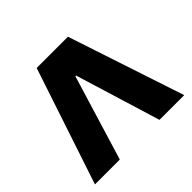

<svg xmlns="http://www.w3.org/2000/svg" viewBox="-166 -903 1099 1099"><g transform="rotate(-45 383.5 -353.5)"><path d="M21.5 0 256.8 -707H509.8L744.1 0H543.9L385.7 -516.6H379.9L222.7 0Z"/></g></svg>

Font: Pretendard GOV Black
Style: Regular
Weight: 900
Designer: Base glyphs from Inter by Rasmus Andersson; Hangeul glyphs from Noto Sans CJK(Source Han Sans) by Jang Soo-young and Kan
Foundry: Kil Hyung-jin
Version: Version 1.309